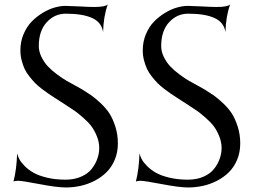

<svg xmlns="http://www.w3.org/2000/svg" viewBox="-20 -826 1130 855"><path d="M345.2 -428.2Q369.6 -413.1 386.2 -401.6Q402.8 -390.1 427.5 -367.2Q452.1 -344.2 467.3 -320.8Q482.4 -297.4 493.7 -262.2Q504.9 -227.1 504.9 -187Q504.9 -147.5 491 -114.5Q477.1 -81.5 454.3 -59.1Q431.6 -36.6 401.4 -21Q371.1 -5.4 338.6 1.7Q306.2 8.8 272.9 8.8Q233.4 8.8 156 -6.1Q78.6 -21 60.1 -21Q45.4 -21 40 -17.1Q54.2 -72.3 56.2 -143.1Q59.1 -130.9 66.2 -117.2Q73.2 -103.5 89.8 -86.7Q106.4 -69.8 129.2 -56.9Q151.9 -43.9 189.2 -34.9Q226.6 -25.9 272 -25.9Q311.5 -25.9 342 -39.6Q372.6 -53.2 389.2 -75Q405.8 -96.7 413.8 -120.1Q421.9 -143.6 421.9 -167Q421.9 -193.4 411.4 -219.2Q400.9 -245.1 387.7 -262.9Q374.5 -280.8 351.1 -301.3Q327.6 -321.8 314.2 -331.3Q300.8 -340.8 276.4 -356.4Q252 -372.1 249 -374Q243.7 -377.4 224.6 -389.9Q205.6 -402.3 195.6 -408.9Q185.5 -415.5 166.7 -429.9Q147.9 -444.3 137 -455.6Q126 -466.8 111.8 -484.4Q97.7 -502 89.8 -518.8Q82 -535.6 76.4 -557.4Q70.8 -579.1 70.8 -602.1Q70.8 -640.6 85 -674.1Q99.1 -707.5 121.1 -730Q143.1 -752.4 170.2 -768.8Q197.3 -785.2 223.4 -792.5Q249.5 -799.8 272 -799.8Q289.1 -799.8 333.7 -797.4Q378.4 -794.9 398.9 -794.9Q448.7 -794.9 460 -806.2Q440.9 -753.9 439 -683.1Q432.6 -726.6 390.4 -745.8Q348.1 -765.1 272.9 -765.1Q223.1 -765.1 188 -726.8Q152.8 -688.5 152.8 -621.1Q152.8 -596.2 164.8 -572Q176.8 -547.9 193.6 -530Q210.4 -512.2 234.9 -494.1Q259.3 -476.1 277.6 -465.6Q295.9 -455.1 317.9 -443.4Q339.8 -431.6 345.2 -428.2Z M890.1 -428.2Q914.6 -413.1 931.2 -401.6Q947.8 -390.1 972.4 -367.2Q997.1 -344.2 1012.2 -320.8Q1027.3 -297.4 1038.6 -262.2Q1049.8 -227.1 1049.8 -187Q1049.8 -147.5 1035.9 -114.5Q1022 -81.5 999.3 -59.1Q976.6 -36.6 946.3 -21Q916 -5.4 883.5 1.7Q851.1 8.8 817.9 8.8Q778.3 8.8 700.9 -6.1Q623.5 -21 605 -21Q590.3 -21 585 -17.1Q599.1 -72.3 601.1 -143.1Q604 -130.9 611.1 -117.2Q618.2 -103.5 634.8 -86.7Q651.4 -69.8 674.1 -56.9Q696.8 -43.9 734.1 -34.9Q771.5 -25.9 816.9 -25.9Q856.4 -25.9 887 -39.6Q917.5 -53.2 934.1 -75Q950.7 -96.7 958.7 -120.1Q966.8 -143.6 966.8 -167Q966.8 -193.4 956.3 -219.2Q945.8 -245.1 932.6 -262.9Q919.4 -280.8 896 -301.3Q872.6 -321.8 859.1 -331.3Q845.7 -340.8 821.3 -356.4Q796.9 -372.1 793.9 -374Q788.6 -377.4 769.5 -389.9Q750.5 -402.3 740.5 -408.9Q730.5 -415.5 711.7 -429.9Q692.9 -444.3 681.9 -455.6Q670.9 -466.8 656.7 -484.4Q642.6 -502 634.8 -518.8Q627 -535.6 621.3 -557.4Q615.7 -579.1 615.7 -602.1Q615.7 -640.6 629.9 -674.1Q644 -707.5 666 -730Q688 -752.4 715.1 -768.8Q742.2 -785.2 768.3 -792.5Q794.4 -799.8 816.9 -799.8Q834 -799.8 878.7 -797.4Q923.3 -794.9 943.8 -794.9Q993.7 -794.9 1004.9 -806.2Q985.8 -753.9 983.9 -683.1Q977.5 -726.6 935.3 -745.8Q893.1 -765.1 817.9 -765.1Q768.1 -765.1 732.9 -726.8Q697.8 -688.5 697.8 -621.1Q697.8 -596.2 709.7 -572Q721.7 -547.9 738.5 -530Q755.4 -512.2 779.8 -494.1Q804.2 -476.1 822.5 -465.6Q840.8 -455.1 862.8 -443.4Q884.8 -431.6 890.1 -428.2Z"/></svg>

Font: Anticva
Style: Regular
Weight: 400
Version: Version 1.000